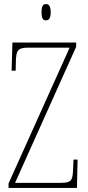

<svg xmlns="http://www.w3.org/2000/svg" viewBox="-20 -923 431 943"><path d="M206 -823C219 -823 229 -831 229 -863C229 -894 219 -903 206 -903C192 -903 184 -894 184 -863C184 -831 192 -823 206 -823ZM22 0H358L361 -139H341L339 -93C337 -39 332 -25 280 -25H54L354 -693V-714H41L37 -576H57L58 -620C59 -675 67 -689 119 -689H322L22 -22Z"/></svg>

Font: Noto Serif Armenian ExtraCondensed Thin
Style: Regular
Weight: 100
Width: 2
Designer: Monotype Design Team
Foundry: Monotype Imaging Inc.
Version: Version 2.008